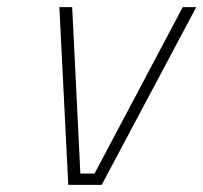

<svg xmlns="http://www.w3.org/2000/svg" viewBox="-20 -520 572 540"><path d="M147 -500H183L206 -32H246L494 -500H532L266 0H172Z"/></svg>

Font: Titillium Web ExtraLight
Style: Italic
Weight: 275
Italic angle: -13°
Version: Version 1.002;PS 57.000;hotconv 1.0.70;makeotf.lib2.5.55311